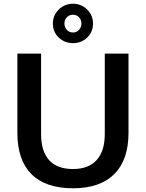

<svg xmlns="http://www.w3.org/2000/svg" viewBox="-20 -999 780 1028"><path d="M73 -288V-712H200V-281Q200 -189 243 -141.5Q286 -94 371 -94Q454 -94 497.5 -142Q541 -190 541 -281V-712H668V-288Q668 -143 592 -67Q516 9 371 9Q224 9 148.5 -66.5Q73 -142 73 -288ZM263 -873Q263 -917 294.5 -948Q326 -979 371 -979Q415 -979 446.5 -948Q478 -917 478 -873Q478 -828 447 -798Q416 -768 371 -768Q326 -768 294.5 -798Q263 -828 263 -873ZM416 -873Q416 -893 403 -906.5Q390 -920 371 -920Q351 -920 338 -906.5Q325 -893 325 -873Q325 -853 338 -839Q351 -825 371 -825Q390 -825 403 -839Q416 -853 416 -873Z"/></svg>

Font: Muli-Bold
Style: Bold
Weight: 700
Version: Version 2.000